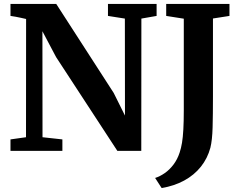

<svg xmlns="http://www.w3.org/2000/svg" viewBox="-20 -763 1221 971"><path d="M33 0V-58L111.5 -69L112 -667Q99.5 -670 86.2 -672.8Q73 -675.5 59.8 -678.2Q46.5 -681 33 -682.5V-743H264.5L555 -293L612 -178.5L611.5 -669L526 -682.5V-743H772V-682.5L695 -669L694.5 0H573.5L263.5 -474.5L194.5 -605L195 -69L295.5 -58V0ZM764.5 137Q789.5 129 813.5 112.2Q837.5 95.5 857.2 69.5Q877 43.5 888.5 8.5Q896 -14 900.5 -41.2Q905 -68.5 907.2 -108.2Q909.5 -148 909.5 -206.5V-668.5L820.5 -682.5V-743H1140.5V-682.5L1057 -669.5V-274.5Q1057 -183.5 1055.2 -119Q1053.5 -54.5 1044 -16Q1029.5 38 995.8 80.2Q962 122.5 911.5 150Q861 177.5 797.5 188Z"/></svg>

Font: Merriweather 24pt
Style: Bold
Weight: 700
Designer: Eben Sorkin
Foundry: Eben Sorkin
Version: Version 2.100